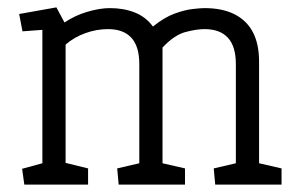

<svg xmlns="http://www.w3.org/2000/svg" viewBox="-20 -501 807 521"><path d="M46 0 40 -43 95 -58V-420L41 -416L32 -463L133 -481L155 -440Q183 -459 217 -469Q251 -479 278 -479Q316 -479 346 -467Q376 -455 395 -429Q426 -454 453.5 -464Q481 -474 502.5 -476.5Q524 -479 535 -479Q583 -479 616 -462.5Q649 -446 666 -414Q683 -382 683 -334V-58L744 -44V0H564L560 -44L620 -58V-327Q620 -375 598.5 -398.5Q577 -422 535 -422Q513 -422 483 -414Q453 -406 421 -372V-58L482 -44V0H302L298 -44L358 -58V-327Q358 -375 336.5 -398.5Q315 -422 273 -422Q242 -422 211.5 -411Q181 -400 158 -380V-59L219 -44V0Z"/></svg>

Font: Kreon Light
Style: Regular
Weight: 300
Designer: Julia Petretta
Foundry: Julia Petretta and Eli Heuer
Version: Version 2.002